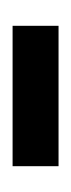

<svg xmlns="http://www.w3.org/2000/svg" viewBox="76 -425 113 305"><g transform="rotate(90 132.5 -272.5)"><path d="M21 -236H244V-309H21Z"/></g></svg>

Font: Noto Serif Bengali Condensed
Style: Regular
Weight: 400
Width: 3
Designer: Juan Bruce, Universal Thirst, Indian Type Foundry and the Monotype Design Team.
Foundry: Monotype Imaging Inc.
Version: Version 2.003